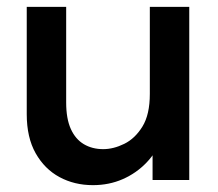

<svg xmlns="http://www.w3.org/2000/svg" viewBox="-20 -525 636 560"><path d="M532 -505V0H425V-129L454 -127Q438 -83 408 -51.5Q378 -20 338 -2.5Q298 15 251 15Q197 15 153.5 -8.5Q110 -32 84 -78Q58 -124 58 -192V-505H173V-226Q173 -179 186.5 -149Q200 -119 224.5 -104.5Q249 -90 281 -90Q311 -90 342.5 -105.5Q374 -121 395.5 -156Q417 -191 417 -251V-505Z"/></svg>

Font: Fustat
Style: Bold
Weight: 700
Designer: Mohamed Gaber, Khaled Hosny, Laura Garcia Mut
Foundry: Kief Type Foundry, Alif Type Foundry, Hard Type Foundry
Version: Version 1.007